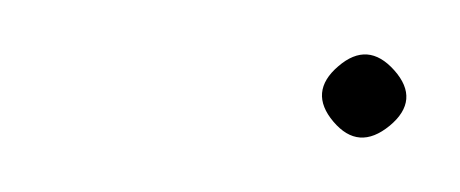

<svg xmlns="http://www.w3.org/2000/svg" viewBox="-20 -350 170 71"><path d="M105.1 -325.5C97.7 -319.2 97.1 -312.3 103.3 -305C109.5 -297.7 116.4 -297.2 124.1 -303.5C131.7 -309.8 132.3 -316.7 125.8 -324C119.3 -331.3 112.4 -331.8 105.1 -325.5Z"/></svg>

Font: Proton
Style: BdIt
Weight: 500
Version: Version 1.017